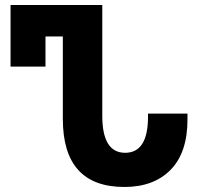

<svg xmlns="http://www.w3.org/2000/svg" viewBox="-20 -734 790 764"><path d="M475 10Q592 10 659 -58.5Q726 -127 726 -258V-282H569V-270Q569 -126 478 -126Q387 -126 387 -273V-714H22V-469H161V-589H230V-261Q230 10 475 10Z"/></svg>

Font: Noto Sans Georgian Condensed Extra
Style: Regular
Weight: 800
Width: 3
Designer: Monotype Design Team
Foundry: Monotype Imaging Inc.
Version: Version 1.901